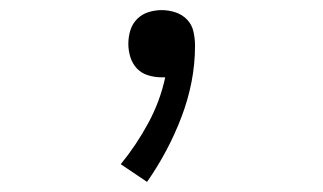

<svg xmlns="http://www.w3.org/2000/svg" viewBox="-20 -145 640 380"><path d="M271 215 219 180Q250 142 273.5 98.5Q297 55 307 8Q305 8 303 8Q301 8 299 8Q286 8 273 4Q260 0 251 -9.5Q242 -19 238 -32Q234 -45 234 -58Q234 -72 238 -85Q242 -98 251.5 -107.5Q261 -117 274 -121Q287 -125 300 -125Q314 -125 327.5 -120.5Q341 -116 350.5 -106Q360 -96 363 -82Q366 -68 366 -55Q366 -18 359 17.5Q352 53 339 87Q326 121 309 153Q292 185 271 215Z"/></svg>

Font: Iosevka Custom Light Extended
Style: Regular
Weight: 300
Width: 7
Monospace: yes
Designer: Belleve Invis
Foundry: Belleve Invis
Version: Version 11.2.4; ttfautohint (v1.8.4)